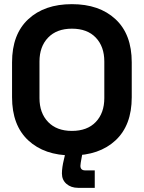

<svg xmlns="http://www.w3.org/2000/svg" viewBox="-20 -734 692 924"><path d="M38 -266V-434Q38 -569 116 -641.5Q194 -714 326 -714Q458 -714 536 -641.5Q614 -569 614 -434V-266Q614 -131 536 -58.5Q458 14 326 14Q194 14 116 -58.5Q38 -131 38 -266ZM482 -262V-438Q482 -510 441 -553Q400 -596 326 -596Q253 -596 211.5 -553Q170 -510 170 -438V-262Q170 -190 211.5 -147Q253 -104 326 -104Q400 -104 441 -147Q482 -190 482 -262ZM356 170Q322 170 300 151Q278 132 278 101Q278 86 280.5 69Q283 52 287 36L300 -20H381L371 35Q370 42 368.5 49.5Q367 57 367 64Q367 86 390 86H436V170Z"/></svg>

Font: Space Grotesk Frontify
Style: Bold
Weight: 700
Designer: Florian Karsten
Version: Version 2.000